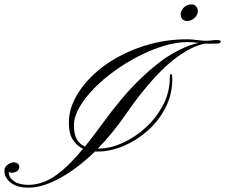

<svg xmlns="http://www.w3.org/2000/svg" viewBox="-20 -860 1033 881"><path d="M110.8 1Q60.1 1 31.7 -20Q3.4 -41 0.5 -69.3Q-1.5 -91.8 12.5 -102.5Q26.4 -113.3 41.5 -114.7Q49.8 -115.7 58.3 -111.3Q66.9 -106.9 68.4 -94.7Q69.3 -85.4 62 -77.9Q54.7 -70.3 43.5 -68.4Q29.8 -65.9 20.5 -70.8V-67.9Q20.5 -44.4 44.9 -28.1Q69.3 -11.7 109.9 -11.7Q147.5 -11.7 185.3 -26.9Q223.1 -42 265.9 -78.1Q308.6 -114.3 360.8 -177.2Q333.5 -189.9 314.7 -218.3Q295.9 -246.6 295.9 -296.9Q295.9 -352.1 323.7 -407Q351.6 -461.9 401.9 -511Q452.1 -560.1 520.3 -597.9Q588.4 -635.7 669.7 -657.7Q751 -679.7 839.8 -679.7Q851.1 -679.7 861.6 -678.7Q872.1 -677.7 882.3 -676.3Q893.6 -675.8 904.1 -674.3Q914.6 -672.9 925.3 -672.9Q937.5 -672.9 949.7 -674.6Q961.9 -676.3 975.1 -676.3Q993.2 -676.3 993.2 -669.4Q993.2 -660.6 977.1 -660.2Q958.5 -659.2 944.1 -659.4Q929.7 -659.7 917 -659.7Q902.8 -656.2 892.6 -652.6Q882.3 -648.9 871.1 -644.5Q795.9 -611.3 717.5 -533Q639.2 -454.6 552.2 -328.6Q493.2 -243.7 428.7 -178.2H432.6Q484.4 -178.2 541.3 -203.6Q598.1 -229 647.7 -273.9Q697.3 -318.8 728.3 -378.2Q759.3 -437.5 759.3 -505.9Q759.3 -517.1 761.2 -518.8Q763.2 -520.5 764.6 -520.5Q770.5 -520.5 770.5 -496.6Q770.5 -426.3 739.5 -366Q708.5 -305.7 657.7 -260.5Q606.9 -215.3 546.4 -189.9Q485.8 -164.6 426.8 -164.6H415.5Q336.9 -87.9 256.6 -43.5Q176.3 1 110.8 1ZM369.6 -187.5Q387.7 -209.5 407 -234.9Q426.3 -260.3 447.3 -289.1Q540.5 -417.5 621.6 -495.8Q702.6 -574.2 770.5 -613.5Q838.4 -652.8 892.1 -663.1Q879.9 -665 865.2 -666Q850.6 -667 840.8 -667Q790.5 -667 732.7 -649.7Q674.8 -632.3 616.2 -602.3Q557.6 -572.3 504.4 -533.7Q451.2 -495.1 409.4 -452.1Q367.7 -409.2 343.5 -366.2Q319.3 -323.2 319.3 -284.7Q319.3 -241.7 333.3 -219.5Q347.2 -197.3 369.6 -187.5ZM838.9 -763.7Q825.2 -763.7 817.1 -772.2Q809.1 -780.8 809.1 -793.9Q809.1 -811 823.5 -825.4Q837.9 -839.8 857.9 -839.8Q871.6 -839.8 879.6 -830.8Q887.7 -821.8 887.7 -809.1Q887.7 -791 872.3 -777.3Q856.9 -763.7 838.9 -763.7Z"/></svg>

Font: Pinyon Script
Style: Regular
Weight: 400
Designer: Nicole Fally, Eben Sorkin
Foundry: Sorkin Type Co.
Version: Version 1.008; ttfautohint (v1.8.4.7-5d5b)